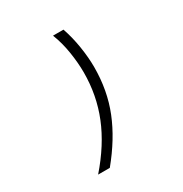

<svg xmlns="http://www.w3.org/2000/svg" viewBox="-182 -835 1015 1067"><g transform="rotate(-30 325.0 -301.0)"><path d="M215 96H140Q250 -30 302.5 -160Q355 -290 355 -436Q355 -497 344 -567Q333 -637 309 -698H376Q398 -634 409 -563.5Q420 -493 420 -433Q420 -283 369 -156Q318 -29 215 96Z"/></g></svg>

Font: Azeret Mono Thin ExtraLight
Style: Italic
Weight: 250
Italic angle: -12°
Version: Version 1.002